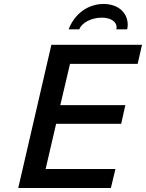

<svg xmlns="http://www.w3.org/2000/svg" viewBox="-20 -948 736 968"><path d="M621 -800C623 -809 624 -817 624 -822C624 -885 575 -928 502 -928C424 -928 356 -879 326 -800H380C391 -833 441 -859 493 -859C538 -859 568 -839 568 -810C568 -807 567 -803 566 -800ZM539 0 562 -96H210L263 -324H591L612 -418H284L333 -626H674L696 -722H239L72 0Z"/></svg>

Font: Perun Medium Italic
Style: Regular
Weight: 500
Italic angle: -12°
Foundry: Copyright (c) Stefan Peev, Context Ltd, 2016
Version: Version 1.026